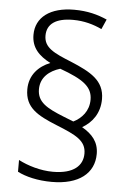

<svg xmlns="http://www.w3.org/2000/svg" viewBox="-53 -801 562 829"><g transform="rotate(5 227.5 -386.5)"><path d="M63 -401C63 -322 118 -292 202 -258C289 -223 333 -202 333 -146C333 -94 294 -56 204 -56C150 -56 94 -73 54 -94V-43C89 -25 141 -12 203 -12C320 -12 386 -65 386 -149C386 -201 358 -233 313 -259C355 -283 388 -325 388 -387C388 -468 327 -500 241 -536C164 -567 121 -587 121 -639C121 -690 160 -717 234 -717C282 -717 323 -705 359 -688L378 -731C337 -749 293 -761 235 -761C131 -761 69 -714 69 -638C69 -582 102 -549 152 -523C102 -503 63 -463 63 -401ZM113 -406C113 -458 151 -488 197 -502C299 -465 339 -436 339 -380C339 -331 309 -298 273 -280L230 -297C155 -327 113 -350 113 -406Z"/></g></svg>

Font: Noto Sans Armenian SemiCondensed Light
Style: Regular
Weight: 300
Width: 4
Designer: Monotype Design Team
Foundry: Monotype Imaging Inc.
Version: Version 2.008